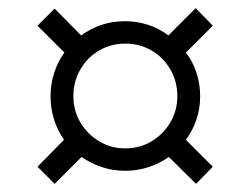

<svg xmlns="http://www.w3.org/2000/svg" viewBox="-20 -594 599 471"><path d="M114 -143 72 -185 137 -251Q121 -274 112.5 -301Q104 -328 104 -358Q104 -388 113 -415.5Q122 -443 138 -465L72 -531L114 -573L179 -507Q202 -524 229 -533Q256 -542 287 -542Q316 -542 343.5 -533Q371 -524 393 -507L460 -574L502 -531L436 -465Q453 -443 462 -415.5Q471 -388 471 -358Q471 -328 462 -301Q453 -274 436 -251L502 -185L461 -143L394 -209Q372 -193 344.5 -184Q317 -175 287 -175Q257 -175 230 -184Q203 -193 180 -209ZM287 -230Q323 -230 352 -247.5Q381 -265 398 -294Q415 -323 415 -358Q415 -394 398 -423.5Q381 -453 352 -470Q323 -487 287 -487Q252 -487 223 -470Q194 -453 177 -423.5Q160 -394 160 -358Q160 -323 177 -294Q194 -265 223 -247.5Q252 -230 287 -230Z"/></svg>

Font: Noto Serif
Style: Italic
Weight: 400
Italic angle: -12°
Designer: Monotype Design Team
Foundry: Monotype Imaging Inc.
Version: Version 2.013